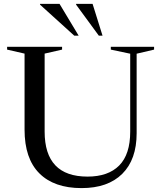

<svg xmlns="http://www.w3.org/2000/svg" viewBox="-20 -955 829 985"><path d="M648 -280V-679.5L548.5 -700.5V-715H770.5V-700.5L681 -679.5V-271.5Q681 -136.5 607.2 -63.2Q533.5 10 398.5 10Q257.5 10 181.8 -65.8Q106 -141.5 106 -290V-680L16.5 -700.5V-715H298.5V-700.5L209 -680V-280Q209 -49 429 -49Q535 -49 591.5 -106Q648 -163 648 -280ZM383.5 -772H361L185.5 -931V-935H285.5ZM506 -772H487L370.5 -931V-935H455Z"/></svg>

Font: Newsreader 72pt
Style: Regular
Weight: 400
Designer: Hugues Gentile
Foundry: Production Type
Version: Version 1.003; ttfautohint (v1.8.3)